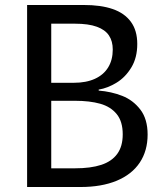

<svg xmlns="http://www.w3.org/2000/svg" viewBox="-20 -750 660 770"><path d="M88.7 0V-730H185.5V0ZM530.5 -573.7Q530.5 -518.8 506.9 -479.7Q483.3 -440.5 447.9 -418.7Q412.5 -396.8 375.8 -390.7V-386.7Q426.2 -382.7 469.8 -365.7Q513.5 -348.7 542.8 -310.6Q572 -272.5 572 -210.3Q572 -145.2 540.4 -97.8Q508.8 -50.5 448.1 -25.2Q387.3 0 302.5 0H157.7V-75H280.8Q344 -75 386.2 -88.9Q428.3 -102.8 450.2 -132.9Q472.2 -163 472.2 -211.3Q472.2 -263 447.9 -292.6Q423.7 -322.2 381.8 -334Q339.8 -345.8 280.8 -345.8H120.2L119.8 -418H276.3Q325.7 -418 360.7 -434Q395.7 -450 413.9 -479.9Q432.2 -509.8 432.2 -551.3Q432.2 -585 416.9 -607.8Q401.7 -630.7 368.2 -642.8Q334.8 -655 280.8 -655H150.3V-730H315.2Q384.2 -730.2 431.8 -713.8Q479.3 -697.5 504.9 -662.6Q530.5 -627.7 530.5 -573.7Z"/></svg>

Font: Monaspace Neon Var
Style: Regular
Weight: 400
Designer: Riley Cran and the Lettermatic Team
Version: Version 1.000 (Monaspace Neon Var)